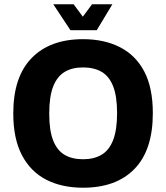

<svg xmlns="http://www.w3.org/2000/svg" viewBox="-20 -863 777 897"><path d="M368 14Q269 14 196 -23.5Q123 -61 82.5 -138Q42 -215 42 -333Q42 -504 128 -592Q214 -680 368 -680Q467 -680 540.5 -642.5Q614 -605 654 -529Q694 -453 694 -334Q694 -162 608.5 -74Q523 14 368 14ZM368 -119Q419 -119 454.5 -140Q490 -161 508.5 -208.5Q527 -256 527 -334Q527 -413 508.5 -460Q490 -507 454.5 -527.5Q419 -548 368 -548Q317 -548 282 -527Q247 -506 228.5 -459Q210 -412 210 -332Q210 -253 228.5 -206.5Q247 -160 282 -139.5Q317 -119 368 -119ZM309 -722 229 -843H324L367 -785L410 -843H505L432 -722Z"/></svg>

Font: Maven Pro
Style: Bold
Weight: 700
Designer: Joe Prince
Foundry: Joe Prince
Version: Version 2.103